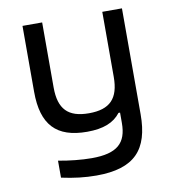

<svg xmlns="http://www.w3.org/2000/svg" viewBox="-80 -570 760 846"><g transform="rotate(-10 300.0 -147.0)"><path d="M522 -26V-500H434V-209C434 -112 393 -70 299 -70C206 -70 165 -112 165 -209V-500H77V-205C77 -57 140 9 277 9C350 9 397 -10 427 -49H434V-3C434 87 391 127 277 127C232 127 174 121 128 112V188C183 200 233 206 284 206C455 206 522 132 522 -26Z"/></g></svg>

Font: LT Wave Mono
Style: Regular
Weight: 400
Designer: Daniel Lyons
Version: Version 2.5 (Glyphs App)